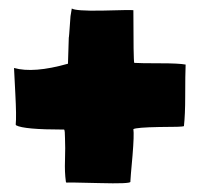

<svg xmlns="http://www.w3.org/2000/svg" viewBox="-20 -544 472 452"><path d="M136 -115Q135 -115 135 -117Q132 -139 133 -166Q134 -198 133 -219Q133 -237 131 -239H129Q36 -239 18 -249Q17 -250 17 -251Q19 -269 16 -325L13 -384Q59 -371 140 -394L142 -457Q142 -448 146 -506L149 -524Q158 -518 219 -519Q289 -521 294 -520Q294 -402 296 -396Q309 -395 357 -395Q401 -395 417 -392Q416 -369 416 -317Q416 -274 413 -247Q410 -245 355 -245Q301 -244 294 -240Q296 -227 292 -178Q287 -123 287 -118V-116Q287 -111 213 -113Q137 -115 136 -114Z"/></svg>

Font: Londrina Solid
Style: Regular
Weight: 400
Designer: Marcelo Magalhaes
Foundry: Marcelo Magalh„es
Version: Version 1.001 2011